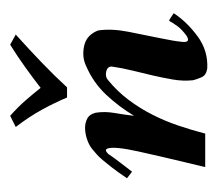

<svg xmlns="http://www.w3.org/2000/svg" viewBox="-45 -379 428 378"><g transform="rotate(-90 169.0 -190.0)"><path d="M227 -234Q245 -243 267 -238.5Q289 -234 298 -211Q302 -185 295.5 -151.5Q289 -118 283 -89.5Q277 -61 275.5 -44.5Q274 -28 288 -37Q300 -46 306 -54Q312 -62 317 -71Q319 -71 323 -68Q327 -65 332 -62Q315 -36 286.5 -15Q258 6 223 4Q210 2 206 -7Q202 -16 200 -24Q198 -44 201.5 -64Q205 -84 209.5 -103.5Q214 -123 219 -143Q224 -163 227 -184Q227 -193 216.5 -195Q206 -197 200 -191Q178 -173 161.5 -151Q145 -129 132.5 -104.5Q120 -80 111 -53.5Q102 -27 95 0H29Q33 -17 38.5 -39.5Q44 -62 49.5 -86Q55 -110 60 -132.5Q65 -155 66.5 -170.5Q68 -186 65.5 -192.5Q63 -199 55 -191Q47 -179 38 -167.5Q29 -156 20 -144L7 -154Q20 -173 28.5 -184Q37 -195 43 -202Q49 -209 53.5 -213Q58 -217 64 -222Q71 -228 82 -232Q93 -236 104 -236.5Q115 -237 124 -232.5Q133 -228 136 -216Q139 -198 135.5 -178Q132 -158 130 -140Q148 -170 171.5 -195Q195 -220 227 -234ZM290 -373Q261 -347 234.5 -321.5Q208 -296 186 -272H166Q156 -296 142 -321.5Q128 -347 108 -373L130 -384Q147 -369 160.5 -353.5Q174 -338 185 -324Q203 -338 224.5 -353.5Q246 -369 270 -384Z"/></g></svg>

Font: Lucien Schoenschriftv CAT
Style: Regular
Weight: 400
Designer: Lucian Bernhard 1928
Foundry: CAT-Fonts Peter Wiegel
Version: Version 1.000